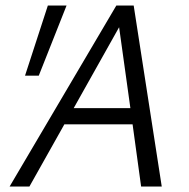

<svg xmlns="http://www.w3.org/2000/svg" viewBox="-20 -678 688 698"><path d="M462 -226H214L87 0H15L403 -658H466L568 0H493ZM71 -403 154 -658H222L121 -403ZM454 -285 413 -579 248 -285Z"/></svg>

Font: LXGW Bright GB
Style: Italic
Weight: 400
Italic angle: -12°
Designer: Christian Thalmann (Catharsis Fonts)
Foundry: LXGW / Christian Thalmann (Catharsis Fonts) / Fontworks Inc.
Version: Version 5.510